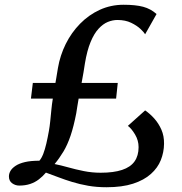

<svg xmlns="http://www.w3.org/2000/svg" viewBox="-20 -776 766 807"><path d="M427.5 11Q386.5 11 350.8 4.8Q315 -1.5 284 -11Q253 -20.5 225.5 -31Q198 -41.5 173 -50.5Q159.5 -34.5 143.2 -22Q127 -9.5 106.8 -2.8Q86.5 4 61 4Q44.5 4 31 -5.8Q17.5 -15.5 17.5 -34.5Q17.5 -46.5 24.2 -58Q31 -69.5 45.8 -79.2Q60.5 -89 85 -94.8Q109.5 -100.5 145.5 -100.5Q154.5 -110.5 161.8 -129.2Q169 -148 174.8 -172.8Q180.5 -197.5 185.5 -225.5Q189 -245 191.2 -267.2Q193.5 -289.5 195.8 -313.5Q198 -337.5 202 -361.5H110L118 -427.5H213Q215 -439 216.8 -449.5Q218.5 -460 220.2 -470.2Q222 -480.5 223.5 -490Q232.5 -543 256.2 -591Q280 -639 316.5 -676.2Q353 -713.5 399.5 -734.8Q446 -756 499.5 -756Q550 -756 581.8 -747.5Q613.5 -739 638 -717L590 -632Q586 -639.5 570.8 -654Q555.5 -668.5 531.2 -680.2Q507 -692 473.5 -692Q453.5 -692 433.2 -683.8Q413 -675.5 394.2 -655.2Q375.5 -635 360.8 -599.5Q346 -564 337 -510Q334.5 -493.5 331 -472Q327.5 -450.5 323 -427.5H475L468 -361.5H310.5Q307.5 -344.5 305 -328.8Q302.5 -313 300.5 -300Q290 -245.5 276.8 -206.2Q263.5 -167 246.5 -138.8Q229.5 -110.5 209.5 -86.5Q235 -81.5 266 -72.8Q297 -64 331.8 -57Q366.5 -50 403 -50Q457.5 -50 493 -61.8Q528.5 -73.5 545.5 -97.5Q562.5 -121.5 562.5 -157.5Q562.5 -186 547.5 -211Q532.5 -236 517.5 -247L590 -312Q610.5 -298 628.8 -277.5Q647 -257 658.5 -230.8Q670 -204.5 669.5 -171.5Q669 -136 656 -103.2Q643 -70.5 614.2 -44.8Q585.5 -19 539.5 -4Q493.5 11 427.5 11Z"/></svg>

Font: Merriweather 20pt Medium
Style: Italic
Weight: 500
Italic angle: -7.8°
Version: Version 2.101